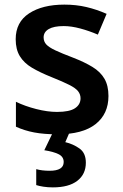

<svg xmlns="http://www.w3.org/2000/svg" viewBox="-20 -572 533 832"><path d="M450 -156Q450 -78 394 -34Q338 10 229 10Q171 10 128.5 2Q86 -6 49 -23V-131Q88 -112 137 -99.5Q186 -87 227 -87Q281 -87 305 -103Q329 -119 329 -146Q329 -163 318.5 -176.5Q308 -190 280.5 -204Q253 -218 203 -238Q153 -258 118.5 -278.5Q84 -299 66 -328.5Q48 -358 48 -402Q48 -476 106 -514Q164 -552 259 -552Q310 -552 354.5 -541.5Q399 -531 442 -512L404 -422Q367 -438 328 -448.5Q289 -459 256 -459Q213 -459 191 -446Q169 -433 169 -410Q169 -392 180.5 -379.5Q192 -367 219.5 -354Q247 -341 297 -322Q346 -303 380.5 -282Q415 -261 432.5 -231Q450 -201 450 -156ZM352 133Q352 183 315 211.5Q278 240 209 240Q187 240 168 237Q149 234 137 230V161Q162 168 195 168Q256 168 256 130Q256 107 233.5 96Q211 85 172 79L210 0H282L263 44Q297 52 324.5 71.5Q352 91 352 133Z"/></svg>

Font: Noto Sans Thai Looped SemiBold
Style: Regular
Weight: 600
Designer: Sasikarn Vongin, Ben Mitchell
Foundry: The Fontpad Ltd
Version: Version 1.001; ttfautohint (v1.8.4.7-5d5b)